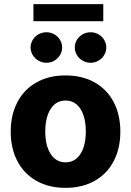

<svg xmlns="http://www.w3.org/2000/svg" viewBox="-20 -904 638 934"><path d="M32.2 -263.7Q32.2 -345.2 64.5 -407Q96.7 -468.8 157 -502.9Q217.3 -537.1 298.8 -537.1Q380.4 -537.1 440.7 -502.9Q501 -468.8 533.2 -407Q565.4 -345.2 565.4 -263.7Q565.4 -182.1 533.2 -120.4Q501 -58.6 440.7 -24.4Q380.4 9.8 298.8 9.8Q217.3 9.8 157 -24.4Q96.7 -58.6 64.5 -120.4Q32.2 -182.1 32.2 -263.7ZM397.5 -264.6Q397.5 -309.1 386 -343.3Q374.5 -377.4 352.5 -396.2Q330.6 -415 299.8 -415Q252.4 -415 226.3 -374Q200.2 -333 200.2 -264.6Q200.2 -196.3 226.3 -155.3Q252.4 -114.3 299.8 -114.3Q330.6 -114.3 352.5 -133.1Q374.5 -151.9 386 -186Q397.5 -220.2 397.5 -264.6ZM128.9 -672.9Q128.9 -692.9 139.2 -710Q149.4 -727.1 167.2 -737.1Q185.1 -747.1 206.1 -747.1Q226.6 -747.1 244.1 -737.1Q261.7 -727.1 272 -710Q282.2 -692.9 282.2 -672.9Q282.2 -653.3 272 -636.2Q261.7 -619.1 244.1 -608.9Q226.6 -598.6 206.1 -598.6Q185.1 -598.6 167.2 -608.9Q149.4 -619.1 139.2 -636.2Q128.9 -653.3 128.9 -672.9ZM343.8 -672.9Q343.8 -692.9 354 -710Q364.3 -727.1 382.1 -737.1Q399.9 -747.1 420.9 -747.1Q441.4 -747.1 459 -737.1Q476.6 -727.1 486.8 -710Q497.1 -692.9 497.1 -672.9Q497.1 -653.3 486.8 -636.2Q476.6 -619.1 459 -608.9Q441.4 -598.6 420.9 -598.6Q399.9 -598.6 382.1 -608.9Q364.3 -619.1 354 -636.2Q343.8 -653.3 343.8 -672.9ZM482.4 -800.8H142.6V-883.8H482.4Z"/></svg>

Font: Pretendard ExtraBold
Style: Regular
Weight: 800
Designer: Base glyphs from Inter by Rasmus Andersson; Hangeul glyphs from Noto Sans CJK(Source Han Sans) by Jang Soo-young and Kan
Foundry: Kil Hyung-jin
Version: Version 1.309